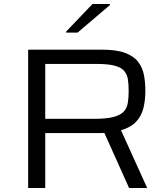

<svg xmlns="http://www.w3.org/2000/svg" viewBox="-20 -935 834 955"><path d="M120 0V-688H487Q559 -688 602 -672Q645 -656 667 -627.5Q689 -599 696 -562Q703 -525 703 -483Q703 -437 693.5 -398Q684 -359 658 -330.5Q632 -302 582 -287L712 0H622L499 -274Q491 -273 483 -273Q475 -273 467 -273H205V0ZM205 -344H449Q509 -344 543.5 -353Q578 -362 594.5 -379Q611 -396 615.5 -422Q620 -448 620 -483Q620 -516 616 -541Q612 -566 597 -583Q582 -600 549.5 -608.5Q517 -617 461 -617H205ZM309 -773V-778L440 -915H527V-910L366 -773Z"/></svg>

Font: Saira Expanded
Style: Regular
Weight: 400
Width: 7
Designer: Hector Gatti with collaboration of the Omnibus-Type team
Foundry: Omnibus-Type
Version: Version 1.100; ttfautohint (v1.8.3)